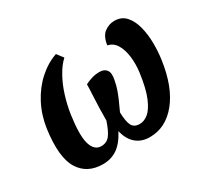

<svg xmlns="http://www.w3.org/2000/svg" viewBox="-118 -716 957 897"><g transform="rotate(-30 360.5 -268.0)"><path d="M59 -266Q69 -334 99 -391Q129 -448 173.5 -488Q218 -528 270 -546L296 -512Q269 -487 247 -447Q225 -407 210.5 -360Q196 -313 189 -266Q174 -160 188 -113.5Q202 -67 239 -67Q269 -67 286 -89Q303 -111 319 -159Q319 -190 320 -227.5Q321 -265 323 -298.5Q325 -332 325 -351Q340 -359 361 -365.5Q382 -372 404 -372Q430 -372 442 -355.5Q454 -339 446 -302Q441 -276 434 -256Q427 -236 417.5 -214Q408 -192 393 -160Q394 -112 405 -89.5Q416 -67 447 -67Q471 -67 493.5 -85.5Q516 -104 535 -149Q554 -194 565 -274Q571 -319 566 -359.5Q561 -400 544.5 -427.5Q528 -455 498 -461Q505 -508 530 -526Q555 -544 583 -544Q622 -544 645 -518Q668 -492 678.5 -451Q689 -410 689.5 -363.5Q690 -317 684 -276Q665 -140 604 -65Q543 10 457 10Q413 10 383.5 -15Q354 -40 343 -88Q315 -35 281.5 -12.5Q248 10 205 10Q119 10 79 -55.5Q39 -121 59 -266Z"/></g></svg>

Font: Noto Serif ExtraCondensed
Style: Bold Italic
Weight: 700
Width: 2
Italic angle: -12°
Designer: Monotype Design Team
Foundry: Monotype Imaging Inc.
Version: Version 2.013; ttfautohint (v1.8.4.7-5d5b)